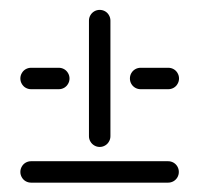

<svg xmlns="http://www.w3.org/2000/svg" viewBox="-20 -459 413 398"><path d="M22.2 -102.6Q22.2 -108.5 25.2 -113.7Q28.1 -118.9 33.3 -121.9Q38.5 -124.8 44.4 -124.8H328.5Q334.4 -124.8 339.6 -121.9Q344.8 -118.9 347.8 -113.7Q350.7 -108.5 350.7 -102.6Q350.7 -96.7 347.8 -91.5Q344.8 -86.3 339.6 -83.3Q334.4 -80.4 328.5 -80.4H44.4Q38.5 -80.4 33.3 -83.3Q28.1 -86.3 25.2 -91.5Q22.2 -96.7 22.2 -102.6ZM22.2 -296.3Q22.2 -302.2 25.2 -307.4Q28.1 -312.6 33.3 -315.6Q38.5 -318.5 44.4 -318.5H101.9Q107.8 -318.5 113 -315.6Q118.1 -312.6 121.1 -307.4Q124.1 -302.2 124.1 -296.3Q124.1 -290.4 121.1 -285.2Q118.1 -280 113 -277Q107.8 -274.1 101.9 -274.1H44.4Q38.5 -274.1 33.3 -277Q28.1 -280 25.2 -285.2Q22.2 -290.4 22.2 -296.3ZM186.7 -154.4Q180.7 -154.4 175.6 -157.4Q170.4 -160.4 167.4 -165.6Q164.4 -170.7 164.4 -176.7V-416.3Q164.4 -422.2 167.4 -427.4Q170.4 -432.6 175.6 -435.6Q180.7 -438.5 186.7 -438.5Q192.6 -438.5 197.8 -435.6Q203 -432.6 205.9 -427.4Q208.9 -422.2 208.9 -416.3V-176.7Q208.9 -170.7 205.9 -165.6Q203 -160.4 197.8 -157.4Q192.6 -154.4 186.7 -154.4ZM249.3 -296.3Q249.3 -302.2 252.2 -307.4Q255.2 -312.6 260.4 -315.6Q265.6 -318.5 271.5 -318.5H328.9Q334.8 -318.5 340 -315.6Q345.2 -312.6 348.1 -307.4Q351.1 -302.2 351.1 -296.3Q351.1 -290.4 348.1 -285.2Q345.2 -280 340 -277Q334.8 -274.1 328.9 -274.1H271.5Q265.6 -274.1 260.4 -277Q255.2 -280 252.2 -285.2Q249.3 -290.4 249.3 -296.3Z"/></svg>

Font: 26F Galaxy Sans
Style: Regular
Weight: 400
Designer: C₂₉H₂₅N₃O₅
Version: Version 1.100;FEAKit 1.0